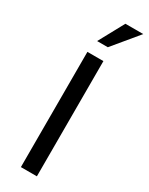

<svg xmlns="http://www.w3.org/2000/svg" viewBox="-236 -955 770 995"><g transform="rotate(30 149.0 -457.0)"><path d="M93.3 0V-689.5H189V0ZM108.9 -763.2 190.9 -914.1H297.9L172.9 -763.2Z"/></g></svg>

Font: Shanti
Style: Regular
Weight: 400
Designer: Vernon Adams
Foundry: Vernon Adams
Version: Version 1.100; ttfautohint (v1.8.4)